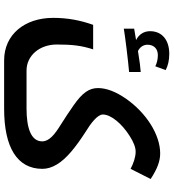

<svg xmlns="http://www.w3.org/2000/svg" viewBox="24 -604 821 908"><g transform="rotate(90 434.0 -150.5)"><path d="M116 -375V-326C150 -332 272 -347 321 -351V-406C303 -405 270 -401 222 -393C205 -401 192 -417 192 -438C192 -469 212 -487 241 -487C260 -487 278 -483 294 -475L312 -524C291 -535 266 -541 235 -541C170 -541 128 -507 128 -450C128 -420 144 -397 170 -384ZM266 240H495C678 240 779 178 779 59C779 14 752 -31 698 -77C671 -100 640 -122 606 -144C565 -169 522 -201 522 -227C522 -265 565 -317 624 -354C652 -372 677 -382 698 -382C724 -382 755 -371 779 -358L827 -453C778 -485 742 -498 706 -498C617 -498 514 -432 447 -336C414 -288 397 -244 397 -204C397 -163 418 -131 478 -89C508 -68 538 -48 570 -28C617 1 649 27 649 60C649 114 583 134 494 134H314C244 134 191 73 191 -9C191 -81 196 -126 214 -181H98C76 -119 65 -59 65 8C65 142 143 240 266 240Z"/></g></svg>

Font: Noto Kufi Arabic SemiBold
Style: Regular
Weight: 600
Designer: Monotype Design Team, David Williams, Khaled Hosny
Foundry: Google LLC
Version: Version 2.109